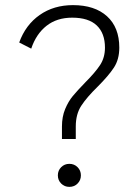

<svg xmlns="http://www.w3.org/2000/svg" viewBox="-20 -730 541 750"><path d="M222 -236Q222 -274 234.5 -304Q247 -334 264.5 -355Q282 -376 313 -408Q352 -447 371 -476Q390 -505 390 -544Q390 -600 358 -630.5Q326 -661 262 -661Q202 -661 161.5 -629Q121 -597 102 -540L55 -564Q80 -633 135 -671.5Q190 -710 265 -710Q350 -710 398 -666.5Q446 -623 446 -544Q446 -498 425 -466Q404 -434 362 -392Q319 -350 297.5 -317Q276 -284 276 -236V-187H222ZM206 -45Q206 -64 219 -77Q232 -90 251 -90Q270 -90 283 -77Q296 -64 296 -45Q296 -26 283 -13Q270 0 251 0Q232 0 219 -13Q206 -26 206 -45Z"/></svg>

Font: Niramit ExtraLight
Style: Regular
Weight: 200
Designer: Katatrad Aksorn Co.,Ltd.
Foundry: Cadson Demak Co.,Ltd.
Version: Version 1.000; ttfautohint (v1.6)